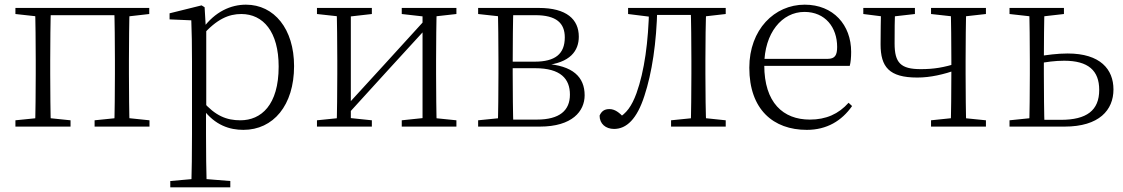

<svg xmlns="http://www.w3.org/2000/svg" viewBox="-20 -542 4808 822"><path d="M130 0H198C196 -48 195 -158 195 -226V-283C195 -349 196 -460 198 -508H130C132 -460 133 -349 133 -283V-226C133 -158 132 -48 130 0ZM469 0H535C533 -48 532 -158 532 -226V-283C532 -349 533 -460 535 -508H469C471 -460 472 -349 472 -283V-226C472 -158 471 -48 469 0ZM46 0H282V-27L175 -38H155L46 -27ZM385 0H620V-27L514 -38H493L385 -27ZM46 -482 155 -470H163V-508H46ZM502 -470H514L619 -482V-508H502ZM163 -477H502V-508H163Z M709 260H966V233L842 223H821L709 233ZM799 260H865C863 199 862 101 862 32V-71L863 -80V-420L861 -425L856 -511L843 -519L706 -485V-459L799 -455C801 -405 802 -347 802 -278V32C802 102 801 199 799 260ZM1022 14C1150 14 1239 -91 1239 -259C1239 -418 1154 -522 1033 -522C969 -522 901 -493 848 -420H836L845 -389C908 -461 960 -482 1013 -482C1107 -482 1173 -406 1173 -257C1173 -92 1098 -27 1009 -27C950 -27 902 -46 848 -108L836 -75H849C901 -5 964 14 1022 14Z M1337 0H1572V-27L1466 -38H1445L1337 -27ZM1700 0H1934V-27L1826 -38H1805L1700 -27ZM1421 0H1482V-508H1421C1423 -460 1424 -349 1424 -283V-226C1424 -158 1423 -48 1421 0ZM1462 -45 1645 -246 1829 -447H1835L1807 -465L1622 -262L1438 -61H1432ZM1789 0H1850C1848 -48 1847 -158 1847 -226V-283C1847 -349 1848 -460 1850 -508H1789ZM1337 -482 1446 -470H1467L1572 -482V-508H1337ZM1700 -482 1806 -470H1827L1934 -482V-508H1700Z M2027 0H2291C2430 0 2483 -66 2483 -134C2483 -212 2433 -262 2312 -269L2309 -262C2423 -272 2458 -326 2458 -385C2458 -459 2406 -508 2287 -508H2027V-482L2136 -470L2144 -477H2272C2362 -477 2398 -443 2398 -382C2398 -311 2357 -278 2269 -278H2144V-250H2271C2381 -250 2420 -204 2420 -137C2420 -69 2376 -30 2278 -30H2144L2136 -38L2027 -27ZM2111 0H2178C2176 -48 2175 -158 2175 -226V-267C2175 -349 2176 -460 2178 -508H2111C2113 -460 2114 -349 2114 -283V-226C2114 -158 2113 -48 2111 0Z M2609 10C2662 10 2707 -32 2739 -132C2771 -229 2791 -359 2794 -508H2759C2756 -363 2739 -238 2705 -143C2684 -86 2662 -57 2625 -35V-26H2655V-35C2631 -61 2612 -75 2589 -75C2568 -75 2555 -66 2547 -47C2547 -12 2573 10 2609 10ZM2669 -482 2765 -470H2772V-508H2669ZM2774 -478H2966V-508H2774ZM2853 0H3087V-27L2982 -38H2962L2853 -27ZM2937 0H3004C3001 -48 3000 -158 3000 -226V-283C3000 -349 3001 -460 3004 -508H2937C2939 -460 2940 -349 2940 -283V-226C2940 -158 2939 -48 2937 0ZM2970 -470H2982L3087 -482V-508H2970Z M3434 14C3520 14 3584 -25 3628 -88L3613 -102C3570 -54 3517 -30 3447 -30C3333 -30 3252 -102 3252 -263C3252 -401 3328 -491 3424 -491C3513 -491 3564 -425 3564 -341C3564 -306 3555 -290 3523 -290H3218V-260H3618C3622 -275 3624 -296 3624 -320C3624 -435 3548 -522 3425 -522C3296 -522 3188 -416 3188 -252C3188 -73 3291 14 3434 14Z M3907 -210C3964 -210 4018 -223 4080 -244V-272C4021 -253 3978 -246 3922 -246C3836 -246 3810 -273 3810 -356C3810 -412 3810 -455 3813 -508H3752C3751 -457 3750 -406 3750 -352C3750 -256 3786 -210 3907 -210ZM4050 0H4117C4115 -48 4114 -158 4114 -226V-283C4114 -349 4115 -460 4117 -508H4050C4052 -460 4053 -349 4053 -283V-233C4053 -158 4052 -48 4050 0ZM3676 -482 3771 -470H3792L3897 -482V-508H3676ZM3966 0H4201V-27L4092 -38H4072L3966 -27ZM3966 -482 4074 -470H4094L4201 -482V-508H3966Z M4419 0H4538C4686 0 4747 -71 4747 -159C4747 -245 4691 -313 4551 -313C4507 -313 4463 -307 4420 -300V-269C4460 -277 4497 -282 4536 -282C4639 -282 4686 -240 4686 -157C4686 -69 4632 -29 4522 -29H4419ZM4386 0H4452C4450 -48 4449 -158 4449 -226V-282C4449 -349 4450 -460 4452 -508H4386C4388 -460 4389 -349 4389 -283V-226C4389 -158 4388 -48 4386 0ZM4302 -482 4409 -470H4430L4535 -482V-508H4302ZM4302 0H4422V-38H4409L4302 -27Z"/></svg>

Font: Source Han Serif CN VF
Style: Regular
Weight: 250
Designer: Ryoko NISHIZUKA 西塚涼子 (kana & ideographs); Frank Grießhammer (Latin, Greek & Cyrillic); Wenlong ZHANG 张文龙 (bopomofo); San
Foundry: Adobe
Version: Version 2.002;hotconv 1.1.0;makeotfexe 2.6.0